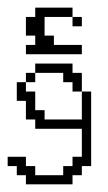

<svg xmlns="http://www.w3.org/2000/svg" viewBox="-44 -459 283 503"><path d="M23.9 23.9V0H0V-23.9H-23.9V-48.3H23.9V-23.9H48.3V0H121.6V-23.9H146V-48.3H170.4V-121.6H48.3V-146H23.9V-194.8H0V-243.7H23.9V-219.2H48.3V-170.4H72.8V-146H170.4V-219.2H194.8V-23.9H170.4V0H146V23.9ZM23.9 -243.7V-268.1H48.3V-243.7ZM146 -219.2V-243.7H121.6V-268.1H48.3V-292.5H146V-268.1H170.4V-219.2ZM146 -390.1V-414.6H170.4V-390.1ZM23.9 -316.9V-341.3H48.3V-365.7H23.9V-414.6H48.3V-439H146V-414.6H72.8V-365.7H97.2V-341.3H170.4V-316.9Z"/></svg>

Font: FS Mondwest Regular
Style: Regular
Weight: 400
Designer: NZWStudios2024
Foundry: https://fontstruct.com
Version: Version 1.0